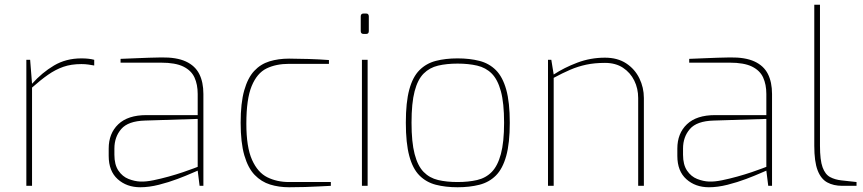

<svg xmlns="http://www.w3.org/2000/svg" viewBox="-20 -783 3638 809"><path d="M91 0V-531H107L115 -430Q157 -477 207.5 -507Q258 -537 323 -537Q339 -537 352.5 -535.5Q366 -534 377 -531V-507Q366 -509 352.5 -511Q339 -513 323 -513Q280 -513 247 -501.5Q214 -490 182.5 -468Q151 -446 115 -414V0Z M571 6Q514 6 476 -28Q438 -62 438 -126V-157Q438 -221 478.5 -259.5Q519 -298 597 -298H813V-387Q813 -427 799.5 -456.5Q786 -486 752.5 -502.5Q719 -519 658 -519H488V-535Q519 -536 562 -538Q605 -540 660 -541Q724 -542 763 -524Q802 -506 819.5 -471.5Q837 -437 837 -387V0H821L813 -64Q812 -64 788.5 -53.5Q765 -43 728 -29Q691 -15 649.5 -4.5Q608 6 571 6ZM571 -18Q595 -17 626.5 -23.5Q658 -30 690.5 -39Q723 -48 751 -57.5Q779 -67 796 -73.5Q813 -80 813 -80V-282L591 -275Q520 -273 491 -239.5Q462 -206 462 -157V-131Q462 -89 479 -64Q496 -39 521.5 -29Q547 -19 571 -18Z M1198 6Q1155 6 1118 -5.5Q1081 -17 1053 -46Q1025 -75 1009.5 -128.5Q994 -182 994 -266Q994 -349 1009 -402Q1024 -455 1051 -484Q1078 -513 1115.5 -524.5Q1153 -536 1198 -536Q1231 -536 1279.5 -534.5Q1328 -533 1366 -530V-514H1198Q1143 -514 1103 -494.5Q1063 -475 1040.5 -420.5Q1018 -366 1018 -262Q1018 -163 1042 -109.5Q1066 -56 1106.5 -36Q1147 -16 1198 -16H1374V0Q1352 1 1324.5 2.5Q1297 4 1265 5Q1233 6 1198 6Z M1512 -640Q1500 -640 1500 -652V-714Q1500 -726 1512 -726H1523Q1529 -726 1531.5 -722.5Q1534 -719 1534 -714V-652Q1534 -640 1523 -640ZM1505 0V-531H1529V0Z M1908 6Q1857 6 1816.5 -4.5Q1776 -15 1747.5 -43.5Q1719 -72 1704.5 -126Q1690 -180 1690 -266Q1690 -352 1704.5 -405.5Q1719 -459 1747.5 -487.5Q1776 -516 1816.5 -526.5Q1857 -537 1908 -537Q1959 -537 2000 -526.5Q2041 -516 2069.5 -487.5Q2098 -459 2113 -405.5Q2128 -352 2128 -266Q2128 -180 2113 -126Q2098 -72 2069.5 -43.5Q2041 -15 2000 -4.5Q1959 6 1908 6ZM1908 -16Q1954 -16 1990.5 -24.5Q2027 -33 2052 -58.5Q2077 -84 2090.5 -134Q2104 -184 2104 -266Q2104 -349 2090.5 -398.5Q2077 -448 2052 -473Q2027 -498 1990.5 -506.5Q1954 -515 1908 -515Q1862 -515 1826 -506.5Q1790 -498 1765 -473Q1740 -448 1727 -398.5Q1714 -349 1714 -266Q1714 -184 1727 -134Q1740 -84 1765 -58.5Q1790 -33 1826 -24.5Q1862 -16 1908 -16Z M2289 0V-531H2303L2313 -469Q2357 -498 2412.5 -519Q2468 -540 2529 -540Q2582 -540 2618.5 -516Q2655 -492 2674 -453Q2693 -414 2693 -370V0H2669V-370Q2669 -410 2652.5 -443.5Q2636 -477 2605 -497.5Q2574 -518 2529 -518Q2485 -518 2450 -510.5Q2415 -503 2382.5 -489Q2350 -475 2313 -455V0Z M2967 6Q2910 6 2872 -28Q2834 -62 2834 -126V-157Q2834 -221 2874.5 -259.5Q2915 -298 2993 -298H3209V-387Q3209 -427 3195.5 -456.5Q3182 -486 3148.5 -502.5Q3115 -519 3054 -519H2884V-535Q2915 -536 2958 -538Q3001 -540 3056 -541Q3120 -542 3159 -524Q3198 -506 3215.5 -471.5Q3233 -437 3233 -387V0H3217L3209 -64Q3208 -64 3184.5 -53.5Q3161 -43 3124 -29Q3087 -15 3045.5 -4.5Q3004 6 2967 6ZM2967 -18Q2991 -17 3022.5 -23.5Q3054 -30 3086.5 -39Q3119 -48 3147 -57.5Q3175 -67 3192 -73.5Q3209 -80 3209 -80V-282L2987 -275Q2916 -273 2887 -239.5Q2858 -206 2858 -157V-131Q2858 -89 2875 -64Q2892 -39 2917.5 -29Q2943 -19 2967 -18Z M3529 0Q3492 0 3465.5 -14.5Q3439 -29 3425 -65.5Q3411 -102 3411 -169V-763H3435V-169Q3435 -108 3446 -78Q3457 -48 3477.5 -37Q3498 -26 3525 -23L3589 -16V0Z"/></svg>

Font: Exo Thin Thin
Style: Regular
Weight: 250
Version: Version 2.000